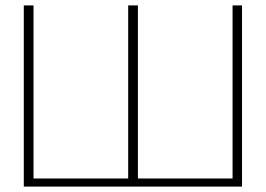

<svg xmlns="http://www.w3.org/2000/svg" viewBox="-20 -690 983 710"><path d="M68 0H875V-670H840V-30H490V-670H454V-30H104V-670H68Z"/></svg>

Font: LT Wave Text Thin
Style: Regular
Weight: 100
Designer: Daniel Lyons
Version: Version 2.5 (Glyphs App)